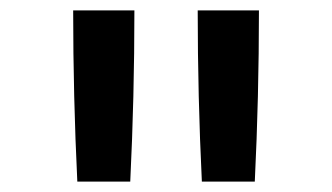

<svg xmlns="http://www.w3.org/2000/svg" viewBox="-20 -792 640 370"><path d="M369 -442Q365 -524 363 -606.5Q361 -689 361 -772H479Q479 -689 477 -606.5Q475 -524 471 -442ZM129 -442Q125 -524 123 -606.5Q121 -689 121 -772H239Q239 -689 237 -606.5Q235 -524 231 -442Z"/></svg>

Font: Iosevka Etoile Semibold
Style: Regular
Weight: 600
Designer: Belleve Invis
Foundry: Belleve Invis
Version: Version 22.1.2; ttfautohint (v1.8.4)